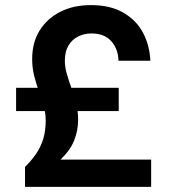

<svg xmlns="http://www.w3.org/2000/svg" viewBox="-20 -732 672 752"><path d="M78 0V-78Q104 -104 122 -130.5Q140 -157 149.5 -188.5Q159 -220 159 -260Q159 -289 151 -317Q143 -345 132.5 -374Q122 -403 114 -434.5Q106 -466 106 -501Q106 -566 135.5 -613Q165 -660 216.5 -686Q268 -712 336 -712Q412 -712 463 -682.5Q514 -653 540 -604Q566 -555 569 -494H444Q443 -540 416 -570.5Q389 -601 338 -601Q310 -601 286 -589Q262 -577 248 -553.5Q234 -530 234 -494Q234 -469 242 -441.5Q250 -414 260.5 -385Q271 -356 278.5 -325.5Q286 -295 286 -263Q286 -221 270.5 -182Q255 -143 217 -107H572V0ZM43 -297V-388H445V-297Z"/></svg>

Font: DM Sans 11pt
Style: Bold
Weight: 700
Version: Version 4.004;gftools[0.9.30]